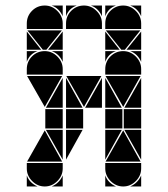

<svg xmlns="http://www.w3.org/2000/svg" viewBox="-20 -677 608 695"><path d="M400 -657Q371 -647 361 -618V-657ZM400 -492Q371 -482 361 -453V-492ZM116 -492Q87 -482 77 -453V-492ZM258 -657Q229 -647 219 -618V-657ZM77 -42Q82 -28 92 -18Q102 -8 116 -2H77ZM491 -618Q485 -632 475 -642Q465 -652 451 -657H491ZM349 -618Q343 -632 333 -642Q323 -652 309 -657H349ZM361 -42Q366 -28 376 -18Q386 -8 400 -2H361ZM491 -453Q485 -467 475 -477Q465 -487 451 -492H491ZM207 -618Q201 -632 191 -642Q181 -652 167 -657H207ZM207 -453Q201 -467 191 -477Q181 -487 167 -492H207ZM207 -2H167Q195 -14 207 -42ZM491 -2H451Q479 -14 491 -42ZM129 -497H77V-563ZM413 -497H361V-563ZM491 -563V-497H438ZM207 -563V-497H154ZM361 -99V-207H421ZM279 -287H219V-395ZM219 -99V-207H279ZM421 -287H361V-395ZM430 -207H491V-99ZM146 -207H207V-99ZM349 -395V-287H288ZM207 -395V-287H146ZM491 -395V-287H430ZM423 -282V-212H361V-282ZM281 -282V-212H219V-282ZM491 -282V-212H428V-282ZM207 -282V-212H144V-282ZM148 -497H135L79 -567H204ZM432 -497H419L363 -567H488ZM142 -290 78 -402H205ZM426 -290 362 -402H489ZM284 -290 220 -402H347ZM426 -205 489 -92H362ZM142 -205 205 -92H78ZM426 -2Q400 -2 380.5 -21.5Q361 -41 361 -67V-87H491V-67Q491 -41 471.5 -21.5Q452 -2 426 -2ZM142 -2Q116 -2 96.5 -21.5Q77 -41 77 -67V-87H207V-67Q207 -41 187.5 -21.5Q168 -2 142 -2ZM142 -657Q168 -657 187.5 -637.5Q207 -618 207 -592V-572H77V-592Q77 -619 96 -638Q115 -657 142 -657ZM142 -492Q168 -492 187.5 -472.5Q207 -453 207 -427V-407H77V-427Q77 -454 96 -473Q115 -492 142 -492ZM426 -657Q452 -657 471.5 -637.5Q491 -618 491 -592V-572H361V-592Q361 -619 380 -638Q399 -657 426 -657ZM426 -492Q452 -492 471.5 -472.5Q491 -453 491 -427V-407H361V-427Q361 -454 380 -473Q399 -492 426 -492ZM284 -657Q310 -657 329.5 -637.5Q349 -618 349 -592V-572H219V-592Q219 -619 238 -638Q257 -657 284 -657Z"/></svg>

Font: CAT DyFa
Style: Regular
Weight: 400
Designer: Peter Wiegel
Foundry: Peter Wiegel
Version: Version 1.001; ttfautohint (v1.3)